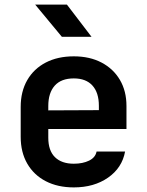

<svg xmlns="http://www.w3.org/2000/svg" viewBox="-20 -805 640 835"><path d="M301 10Q231 10 179 -17Q127 -44 98.5 -93.5Q70 -143 70 -210V-340Q70 -407 98.5 -456.5Q127 -506 179 -533Q231 -560 301 -560Q370 -560 421.5 -533Q473 -506 501.5 -457.5Q530 -409 530 -344V-244H190V-206Q190 -150 219 -121.5Q248 -93 301 -93Q340 -93 367.5 -106.5Q395 -120 400 -146H524Q511 -75 450 -32.5Q389 10 301 10ZM190 -344V-325L410 -326V-345Q410 -402 382 -433Q354 -464 301 -464Q246 -464 218 -432.5Q190 -401 190 -344ZM249 -645 133 -785H271L378 -645Z"/></svg>

Font: JetBrains Mono NL
Style: Bold
Weight: 700
Monospace: yes
Designer: Philipp Nurullin, Konstantin Bulenkov
Foundry: JetBrains
Version: Version 2.305; ttfautohint (v1.8.4.7-5d5b)